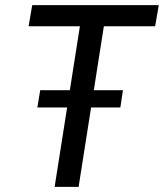

<svg xmlns="http://www.w3.org/2000/svg" viewBox="-20 -725 636 745"><path d="M192 0 290 -623H91L105 -705H596L582 -623H383L285 0ZM125 -308 136 -375H457L447 -308Z"/></svg>

Font: Nunito Sans 7pt Condensed Medium
Style: Italic
Weight: 500
Width: 3
Italic angle: -9°
Designer: Vernon Adams
Foundry: Vernon Adams
Version: Version 3.101;gftools[0.9.27]